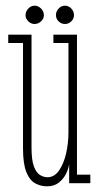

<svg xmlns="http://www.w3.org/2000/svg" viewBox="-20 -645 349 676"><path d="M145.5 11Q124 11 104.5 0.8Q85 -9.5 73 -38.5Q61 -67.5 61 -123.5V-493.5H9V-523H91V-125.5Q91 -82 99.2 -59.5Q107.5 -37 120.5 -29Q133.5 -21 147.5 -21Q171.5 -21 188 -45Q204.5 -69 212.8 -105Q221 -141 221 -177.5V-493.5H168V-523H251V-30H298V0H223.5V-67.5Q221.5 -51.5 212.5 -33.2Q203.5 -15 187 -2Q170.5 11 145.5 11ZM209 -560.5Q196 -560.5 186.5 -569.8Q177 -579 177 -591.5Q177 -605 186.5 -615Q196 -625 209 -625Q221.5 -625 231 -615Q240.5 -605 240.5 -591.5Q240.5 -579 231 -569.8Q221.5 -560.5 209 -560.5ZM101.5 -560.5Q89.5 -560.5 79.8 -569.8Q70 -579 70 -591.5Q70 -605 79.8 -615Q89.5 -625 101.5 -625Q114.5 -625 124.5 -615Q134.5 -605 134.5 -591.5Q134.5 -579 124.5 -569.8Q114.5 -560.5 101.5 -560.5Z"/></svg>

Font: Imbue 10pt Thin
Style: Regular
Weight: 100
Designer: Tyler Finck
Foundry: Etcetera Type Company
Version: Version 1.102; ttfautohint (v1.8.3)